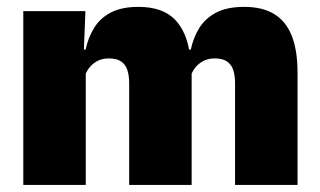

<svg xmlns="http://www.w3.org/2000/svg" viewBox="-20 -524 906 544"><path d="M646 0V-288Q646 -310 640.8 -325.8Q635.5 -341.5 623 -350Q610.5 -358.5 588.5 -358.5Q571 -358.5 557.8 -352Q544.5 -345.5 535.2 -334.8Q526 -324 521 -310.5L505.5 -383.5H520.5Q528 -418 545 -445.2Q562 -472.5 592.8 -488.5Q623.5 -504.5 672 -504.5Q724 -504.5 757.2 -484Q790.5 -463.5 806.8 -422.2Q823 -381 823 -318.5V0ZM46 0V-492.5H222L216.5 -352.5L223 -348V0ZM346 0V-288Q346 -310 340.8 -325.8Q335.5 -341.5 323 -350Q310.5 -358.5 288.5 -358.5Q271 -358.5 257.8 -352Q244.5 -345.5 235.2 -334.8Q226 -324 221 -310.5L194 -383.5H222.5Q230 -418 246.8 -445.2Q263.5 -472.5 294 -488.5Q324.5 -504.5 372 -504.5Q440.5 -504.5 475.2 -469Q510 -433.5 518.5 -366.5Q519.5 -356.5 521.2 -341Q523 -325.5 523 -314V0Z"/></svg>

Font: Anek Bangla ExtraBold
Style: Regular
Weight: 800
Designer: Sulekha Rajkumar (Bangla), Yesha Goshar (Latin)
Foundry: Ek Type
Version: Version 1.003